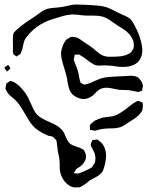

<svg xmlns="http://www.w3.org/2000/svg" viewBox="-30 -570 672 849"><path d="M27 -385V-401Q27 -417 31 -425L38 -433Q44 -439 58 -451Q89 -475 115 -491L138 -507Q157 -522 171 -528Q185 -534 215 -536L235 -538Q245 -539 263 -543Q289 -550 307 -550L342 -549L365 -548Q384 -547 405 -545Q426 -543 441 -538Q453 -534 468.5 -526Q484 -518 492 -514L511 -505Q538 -495 549 -483Q556 -475 562 -463.5Q568 -452 570 -448Q583 -424 592 -392Q601 -360 599 -338Q597 -322 591 -312Q585 -301 583 -299Q561 -274 513 -274Q494 -274 479 -277Q474 -278 467 -279Q460 -280 451 -280L435 -281L408 -280Q394 -280 385 -285Q370 -293 354 -306Q342 -316 326 -325Q325 -326 323 -327.5Q321 -329 319 -329H317L306 -328Q305 -328 303.5 -328.5Q302 -329 301 -328Q299 -326 299 -319Q296 -310 296 -308Q296 -306 297.5 -301.5Q299 -297 300 -295Q302 -290 308 -274.5Q314 -259 317 -246Q318 -241 319.5 -231.5Q321 -222 323 -215L326 -205Q328 -203 332 -201Q336 -199 338 -198Q340 -196 343 -196H344Q347 -196 356 -199Q364 -201 370 -203.5Q376 -206 380 -208Q392 -214 399 -216Q418 -226 446 -229Q474 -232 512 -233Q521 -233 530 -234Q539 -235 548 -235Q557 -235 561 -234Q575 -232 582 -226Q585 -225 589 -218Q601 -205 602 -190Q602 -189 599 -174Q598 -173 598.5 -171.5Q599 -170 598 -169L592 -167L581 -163Q580 -163 568 -166L542 -171Q535 -172 519 -172Q504 -172 496 -173Q488 -174 475.5 -177Q463 -180 454 -181Q450 -182 441 -182Q424 -182 411 -175Q403 -171 393 -160Q383 -149 378 -146Q359 -132 338 -132Q323 -133 307.5 -141Q292 -149 283 -162Q277 -171 273.5 -184.5Q270 -198 268.5 -208Q267 -218 266 -225Q262 -244 250 -282Q240 -314 240 -333Q240 -347 248 -369Q256 -388 266 -397L276 -402Q281 -407 285 -407Q289 -408 295 -406Q303 -406 306 -405Q315 -403 324.5 -396Q334 -389 337 -387L360 -372Q380 -358 382 -356Q388 -351 398 -342.5Q408 -334 417 -328.5Q426 -323 436 -321Q443 -319 456 -319Q485 -319 503 -321Q521 -323 537 -331Q543 -333 546 -336Q549 -338 550.5 -340.5Q552 -343 553 -344Q559 -353 559 -353Q562 -361 562 -369Q562 -380 559 -390Q554 -402 546 -414Q533 -430 513.5 -442.5Q494 -455 489 -458L471 -470Q442 -492 422 -497Q406 -501 384 -501H354Q345 -501 327 -503Q309 -506 292 -506Q267 -506 228 -493Q221 -491 203 -485.5Q185 -480 170 -473Q127 -452 100 -421Q86 -407 79 -393Q75 -384 72 -368Q71 -365 69.5 -357Q68 -349 65 -343Q62 -333 61 -332Q59 -330 54.5 -327.5Q50 -325 47 -323Q44 -320 43 -320Q42 -320 38 -324Q37 -325 33.5 -327Q30 -329 29 -331Q29 -331 27 -341Q28 -363 27 -385ZM2 -280Q2 -280 3.5 -282Q5 -284 6 -283Q7 -283 7.5 -281.5Q8 -280 9 -279L15 -270Q15 -269 16 -269Q17 -269 16 -268Q16 -267 13.5 -265Q11 -263 10 -262Q2 -254 2 -254Q1 -254 -0.5 -255.5Q-2 -257 -2 -258Q-10 -266 -10 -273ZM428 74Q439 93 439 119Q439 131 435 153Q431 170 426.5 181.5Q422 193 413 200Q405 208 390.5 215Q376 222 368 227Q363 231 352.5 239.5Q342 248 333 252Q331 253 328.5 255Q326 257 322 258Q321 259 318 258.5Q315 258 314 258Q310 259 303 259Q298 259 290.5 257Q283 255 279 252Q258 240 246 217.5Q234 195 234 171V154Q234 143 233 137Q232 127 229 114.5Q226 102 225 93Q224 85 223 76.5Q222 68 221 60Q220 58 220 55Q220 52 219 50Q219 50 213 44Q211 42 208.5 39.5Q206 37 204 35Q200 33 193.5 32Q187 31 183 30Q151 17 125 -4Q107 -20 88 -54Q78 -71 67 -89.5Q56 -108 44 -121Q39 -127 27 -137Q24 -139 14.5 -147.5Q5 -156 0 -166Q-1 -168 -3 -171Q-5 -174 -6 -178Q-6 -180 -5 -183.5Q-4 -187 -4 -190Q-3 -192 -3 -195Q-3 -198 -2 -201L5 -205Q6 -206 10 -209Q14 -212 16 -212H17Q19 -212 22 -210.5Q25 -209 27 -209Q39 -204 54 -191Q80 -166 94 -139L105 -115Q114 -95 120 -83Q126 -71 136 -61Q152 -46 188 -31Q220 -17 233 -6Q242 1 248 10Q256 20 260 34Q261 37 267 48.5Q273 60 282 67Q289 72 309 79Q322 82 332 88Q333 89 336.5 90.5Q340 92 341 94Q343 96 344 99Q345 102 346 104Q350 111 350 118V125Q350 136 342.5 147.5Q335 159 325 166Q321 169 315.5 172Q310 175 307 178L299 191Q296 194 296 195Q297 196 299 196Q303 196 309.5 197Q316 198 321 196Q354 183 366 176L376 170L382 161Q388 152 388 152Q392 144 392 131Q392 121 389 110Q387 103 382 94.5Q377 86 375 81Q374 79 372.5 76Q371 73 371 71Q371 68 373 62.5Q375 57 376 55Q377 54 377 52.5Q377 51 378 50Q379 49 380.5 49.5Q382 50 383 49Q386 49 390.5 48Q395 47 398 47Q402 47 408.5 53Q415 59 417 60Q424 67 428 74ZM599 -81Q599 -81 593 -72Q584 -60 573 -51.5Q562 -43 539 -29Q536 -27 522.5 -18Q509 -9 496 -6Q485 -3 469.5 -2.5Q454 -2 447 -2Q431 -2 409 3Q392 8 388 8Q386 8 374 5Q372 4 370.5 4.5Q369 5 368 4Q367 2 367.5 0.5Q368 -1 368 -2Q368 -4 367.5 -9Q367 -14 368 -17Q368 -18 370 -20Q372 -22 373 -23Q376 -25 380.5 -29.5Q385 -34 390 -37Q412 -47 424 -50Q425 -50 447 -53L469 -56Q484 -60 496.5 -67.5Q509 -75 527 -88Q532 -92 544.5 -102Q557 -112 568 -118Q570 -119 574 -121.5Q578 -124 580 -124Q582 -124 586.5 -122Q591 -120 594 -119Q595 -118 596.5 -118Q598 -118 599 -117Q602 -114 602 -101Q601 -98 600.5 -91.5Q600 -85 599 -81Z"/></svg>

Font: Rubik-Burned
Style: Regular
Weight: 400
Designer: NaN (generative design), Hubert & Fischer (Rubik source font outlines)
Foundry: NaN, Hubert & Fischer
Version: Version 1.000